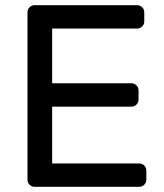

<svg xmlns="http://www.w3.org/2000/svg" viewBox="-20 -720 632 740"><path d="M181 -309H487Q498 -309 506 -317Q514 -325 514 -336V-372Q514 -383 506 -391Q498 -399 487 -399H181V-610H509Q520 -610 528 -618Q536 -626 536 -637V-673Q536 -684 528 -692Q520 -700 509 -700H113Q102 -700 94 -692Q86 -684 86 -673V-27Q86 -16 94 -8Q102 0 113 0H517Q528 0 536 -8Q544 -16 544 -27V-63Q544 -74 536 -82Q528 -90 517 -90H181Z"/></svg>

Font: Contemporary
Style: Regular
Weight: 400
Designer: Victor Tran
Foundry: Victor Tran
Version: Version 1.100